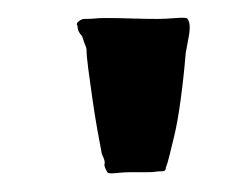

<svg xmlns="http://www.w3.org/2000/svg" viewBox="-20 -725 273 213"><path d="M93 -554Q91 -564 88 -581Q85 -598 82.5 -615.5Q80 -633 78 -648Q76 -663 76 -670Q76 -671 75 -674Q74 -676 73 -679Q72 -682 71 -685Q66 -690 66 -696Q64 -699 67.5 -701.5Q71 -704 73 -704Q81 -704 85.5 -704.5Q90 -705 97 -705Q111 -705 126 -704.5Q141 -704 155 -704Q163 -704 175.5 -705Q188 -706 188 -704Q192 -699 189.5 -685Q187 -671 186 -666Q184 -641 180.5 -615Q177 -589 173 -573Q171 -565 168.5 -554.5Q166 -544 164 -539Q164 -535 160 -535Q155 -535 152.5 -534.5Q150 -534 145 -534H125Q118 -534 109 -533Q100 -532 99 -534Q95 -541 96 -543.5Q97 -546 93 -554Z"/></svg>

Font: Kirang Haerang
Style: Regular
Weight: 400
Version: Version 1.00